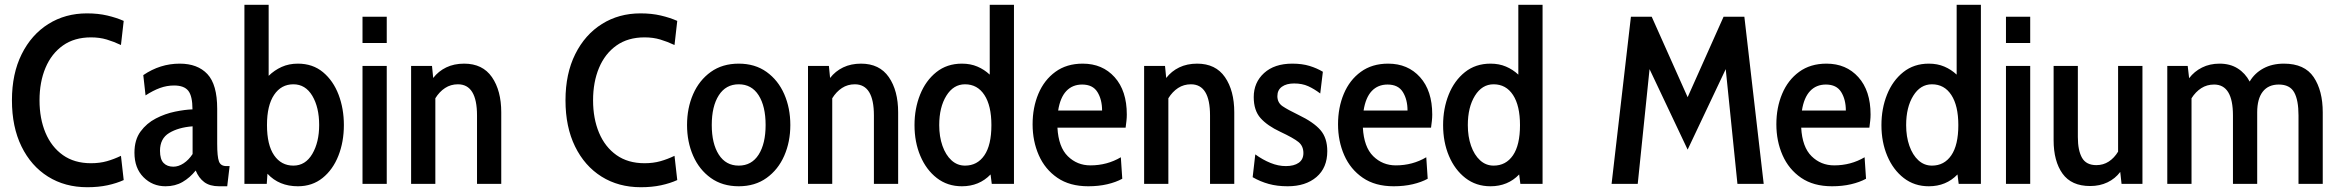

<svg xmlns="http://www.w3.org/2000/svg" viewBox="-20 -770 9792 804"><path d="M345.5 14Q252 14 181 -30.5Q110 -75 70 -156.8Q30 -238.5 30 -350Q30 -461.5 70.8 -543.2Q111.5 -625 182.5 -669.5Q253.5 -714 344 -714Q391 -714 429.2 -705Q467.5 -696 498 -682.5L486.5 -581.5Q457 -595.5 427 -604.5Q397 -613.5 361 -613.5Q291.5 -613.5 243.5 -579.5Q195.5 -545.5 170.5 -486Q145.5 -426.5 145.5 -350Q145.5 -273.5 170.5 -214Q195.5 -154.5 243.5 -120.5Q291.5 -86.5 361 -86.5Q397.5 -86.5 427.5 -95Q457.5 -103.5 486.5 -117.5L498 -16Q468.5 -2.5 430.2 5.8Q392 14 345.5 14Z M673 10Q618.5 10 580.8 -28Q543 -66 543 -130.5Q543 -184.5 568.5 -219.2Q594 -254 632.8 -274Q671.5 -294 713 -302.5Q754.5 -311 786 -312Q786 -367.5 768.5 -389.8Q751 -412 709 -412Q678.5 -412 649.8 -401.5Q621 -391 589.5 -370.5L580 -455.5Q650.5 -503.5 732.5 -503.5Q807.5 -503.5 848.5 -459.8Q889.5 -416 889.5 -314.5V-168Q889.5 -114 896.8 -94.2Q904 -74.5 928 -74.5H941.5L931.5 10H897.5Q858.5 10 835.2 -7.5Q812 -25 799.5 -56Q775.5 -26 744.5 -8Q713.5 10 673 10ZM706 -72Q727.5 -72 749 -86.2Q770.5 -100.5 786.5 -125V-241Q727 -236.5 688.5 -213.2Q650 -190 650 -138.5Q650 -103 665 -87.5Q680 -72 706 -72Z M1227.5 10Q1148.5 10 1100 -42.5L1097 0H1003.5V-750H1105V-452.5Q1129 -476 1159.5 -489.8Q1190 -503.5 1227.5 -503.5Q1289.5 -503.5 1332.5 -467.8Q1375.5 -432 1397.8 -373.5Q1420 -315 1420 -246.5Q1420 -176 1397 -117.8Q1374 -59.5 1330.8 -24.8Q1287.5 10 1227.5 10ZM1208.5 -76.5Q1259 -76.5 1287.8 -125.5Q1316.5 -174.5 1316.5 -246.5Q1316.5 -320.5 1287.8 -368.8Q1259 -417 1208.5 -417Q1157.5 -417 1127.8 -372.8Q1098 -328.5 1098 -246.5Q1098 -163 1127.8 -119.8Q1157.5 -76.5 1208.5 -76.5Z M1498 -590V-700H1599.5V-590ZM1498 0V-494H1599.5V0Z M1701.5 0V-494H1789L1794 -443.5Q1816 -472 1848.8 -487.8Q1881.5 -503.5 1923.5 -503.5Q2001 -503.5 2040 -447Q2079 -390.5 2079 -299.5V0H1977.5V-286.5Q1977.5 -417 1897.5 -417Q1867.5 -417 1843.8 -401.5Q1820 -386 1803 -358.5V0Z M2663.5 14Q2570 14 2499 -30.5Q2428 -75 2388 -156.8Q2348 -238.5 2348 -350Q2348 -461.5 2388.8 -543.2Q2429.5 -625 2500.5 -669.5Q2571.5 -714 2662 -714Q2709 -714 2747.2 -705Q2785.5 -696 2816 -682.5L2804.5 -581.5Q2775 -595.5 2745 -604.5Q2715 -613.5 2679 -613.5Q2609.5 -613.5 2561.5 -579.5Q2513.5 -545.5 2488.5 -486Q2463.5 -426.5 2463.5 -350Q2463.5 -273.5 2488.5 -214Q2513.5 -154.5 2561.5 -120.5Q2609.5 -86.5 2679 -86.5Q2715.5 -86.5 2745.5 -95Q2775.5 -103.5 2804.5 -117.5L2816 -16Q2786.5 -2.5 2748.2 5.8Q2710 14 2663.5 14Z M3073.5 10Q3005 10 2956.5 -24.8Q2908 -59.5 2882.5 -117.8Q2857 -176 2857 -246.5Q2857 -317.5 2882.5 -375.8Q2908 -434 2956.5 -468.8Q3005 -503.5 3073.5 -503.5Q3141.5 -503.5 3190 -468.8Q3238.5 -434 3264 -375.8Q3289.5 -317.5 3289.5 -246.5Q3289.5 -176 3264 -117.8Q3238.5 -59.5 3190 -24.8Q3141.5 10 3073.5 10ZM3073.5 -76.5Q3127.5 -76.5 3156.8 -122.5Q3186 -168.5 3186 -246.5Q3186 -325 3156.8 -371Q3127.5 -417 3073.5 -417Q3019.5 -417 2990 -371Q2960.5 -325 2960.5 -246.5Q2960.5 -168.5 2990 -122.5Q3019.5 -76.5 3073.5 -76.5Z M3363.5 0V-494H3451L3456 -443.5Q3478 -472 3510.8 -487.8Q3543.5 -503.5 3585.5 -503.5Q3663 -503.5 3702 -447Q3741 -390.5 3741 -299.5V0H3639.5V-286.5Q3639.5 -417 3559.5 -417Q3529.5 -417 3505.8 -401.5Q3482 -386 3465 -358.5V0Z M4008 10Q3947.5 10 3903 -24.5Q3858.5 -59 3834 -117Q3809.5 -175 3809.5 -246Q3809.5 -315.5 3833 -374Q3856.5 -432.5 3901 -468Q3945.5 -503.5 4008 -503.5Q4044 -503.5 4072.8 -491.2Q4101.5 -479 4124.5 -457.5V-750H4226V0H4133L4128 -39.5Q4080.5 10 4008 10ZM4021 -76.5Q4072.5 -76.5 4102 -119.5Q4131.5 -162.5 4131.5 -246Q4131.5 -327.5 4102.2 -372.2Q4073 -417 4021 -417Q3972.5 -417 3942.8 -369Q3913 -321 3913 -246Q3913 -198 3926.5 -159.5Q3940 -121 3964.2 -98.8Q3988.5 -76.5 4021 -76.5Z M4537 10Q4459.5 10 4407.8 -25.5Q4356 -61 4330 -120Q4304 -179 4304 -249.5Q4304 -319.5 4328.2 -377.2Q4352.5 -435 4399.5 -469.2Q4446.5 -503.5 4514 -503.5Q4596.5 -503.5 4647.5 -446.8Q4698.5 -390 4698.5 -290.5Q4698.5 -277.5 4697 -263.8Q4695.5 -250 4693.5 -235.5H4408Q4412.5 -154 4451.5 -115.8Q4490.5 -77.5 4546 -77.5Q4616 -77.5 4673.5 -111.5L4679.5 -21.5Q4653 -7 4616.8 1.5Q4580.5 10 4537 10ZM4411 -307H4595Q4595 -353 4575.5 -384.5Q4556 -416 4511.5 -416Q4471 -416 4445.2 -388.8Q4419.5 -361.5 4411 -307Z M4771 0V-494H4858.5L4863.5 -443.5Q4885.5 -472 4918.2 -487.8Q4951 -503.5 4993 -503.5Q5070.5 -503.5 5109.5 -447Q5148.5 -390.5 5148.5 -299.5V0H5047V-286.5Q5047 -417 4967 -417Q4937 -417 4913.2 -401.5Q4889.5 -386 4872.5 -358.5V0Z M5372 10Q5328 10 5292.8 0.2Q5257.5 -9.5 5225.5 -28L5236.5 -123.5Q5267.5 -101 5300 -87.8Q5332.5 -74.5 5364.5 -74.5Q5398.5 -74.5 5418.2 -88.2Q5438 -102 5438 -129Q5438 -158.5 5417.5 -175.2Q5397 -192 5341.5 -218Q5287 -243.5 5258.5 -275.5Q5230 -307.5 5230 -363.5Q5230 -424.5 5273.2 -464Q5316.5 -503.5 5391.5 -503.5Q5432.5 -503.5 5463.5 -494Q5494.5 -484.5 5519.5 -469.5L5508.5 -378.5Q5483.5 -397.5 5458.2 -409Q5433 -420.5 5399 -420.5Q5367 -420.5 5348 -406.8Q5329 -393 5329 -367.5Q5329 -340 5350.8 -325.2Q5372.5 -310.5 5418 -288.5Q5480.5 -258.5 5509.2 -225.5Q5538 -192.5 5538 -137Q5538 -67.5 5492.8 -28.8Q5447.5 10 5372 10Z M5816 10Q5738.5 10 5686.8 -25.5Q5635 -61 5609 -120Q5583 -179 5583 -249.5Q5583 -319.5 5607.2 -377.2Q5631.5 -435 5678.5 -469.2Q5725.5 -503.5 5793 -503.5Q5875.5 -503.5 5926.5 -446.8Q5977.5 -390 5977.5 -290.5Q5977.5 -277.5 5976 -263.8Q5974.5 -250 5972.5 -235.5H5687Q5691.5 -154 5730.5 -115.8Q5769.5 -77.5 5825 -77.5Q5895 -77.5 5952.5 -111.5L5958.5 -21.5Q5932 -7 5895.8 1.5Q5859.5 10 5816 10ZM5690 -307H5874Q5874 -353 5854.5 -384.5Q5835 -416 5790.5 -416Q5750 -416 5724.2 -388.8Q5698.5 -361.5 5690 -307Z M6221.5 10Q6161 10 6116.5 -24.5Q6072 -59 6047.5 -117Q6023 -175 6023 -246Q6023 -315.5 6046.5 -374Q6070 -432.5 6114.5 -468Q6159 -503.5 6221.5 -503.5Q6257.5 -503.5 6286.2 -491.2Q6315 -479 6338 -457.5V-750H6439.5V0H6346.5L6341.5 -39.5Q6294 10 6221.5 10ZM6234.5 -76.5Q6286 -76.5 6315.5 -119.5Q6345 -162.5 6345 -246Q6345 -327.5 6315.8 -372.2Q6286.5 -417 6234.5 -417Q6186 -417 6156.2 -369Q6126.5 -321 6126.5 -246Q6126.5 -198 6140 -159.5Q6153.5 -121 6177.8 -98.8Q6202 -76.5 6234.5 -76.5Z M6728.5 0 6809.5 -700H6896.5L7047 -363L7197.5 -700H7284.5L7365.5 0H7255.5L7206.5 -480.5L7047 -143.5L6887.5 -480.5L6838 0Z M7651.5 10Q7574 10 7522.2 -25.5Q7470.5 -61 7444.5 -120Q7418.5 -179 7418.5 -249.5Q7418.5 -319.5 7442.8 -377.2Q7467 -435 7514 -469.2Q7561 -503.5 7628.5 -503.5Q7711 -503.5 7762 -446.8Q7813 -390 7813 -290.5Q7813 -277.5 7811.5 -263.8Q7810 -250 7808 -235.5H7522.5Q7527 -154 7566 -115.8Q7605 -77.5 7660.5 -77.5Q7730.5 -77.5 7788 -111.5L7794 -21.5Q7767.5 -7 7731.2 1.5Q7695 10 7651.5 10ZM7525.5 -307H7709.5Q7709.5 -353 7690 -384.5Q7670.5 -416 7626 -416Q7585.5 -416 7559.8 -388.8Q7534 -361.5 7525.5 -307Z M8057 10Q7996.5 10 7952 -24.5Q7907.5 -59 7883 -117Q7858.5 -175 7858.5 -246Q7858.5 -315.5 7882 -374Q7905.5 -432.5 7950 -468Q7994.5 -503.5 8057 -503.5Q8093 -503.5 8121.8 -491.2Q8150.5 -479 8173.5 -457.5V-750H8275V0H8182L8177 -39.5Q8129.5 10 8057 10ZM8070 -76.5Q8121.5 -76.5 8151 -119.5Q8180.5 -162.5 8180.5 -246Q8180.5 -327.5 8151.2 -372.2Q8122 -417 8070 -417Q8021.5 -417 7991.8 -369Q7962 -321 7962 -246Q7962 -198 7975.5 -159.5Q7989 -121 8013.2 -98.8Q8037.5 -76.5 8070 -76.5Z M8380 -590V-700H8481.5V-590ZM8380 0V-494H8481.5V0Z M8732.5 9Q8654 9 8616.8 -43Q8579.5 -95 8579.5 -183V-494H8681V-196Q8681 -140 8698.5 -109.2Q8716 -78.5 8758.5 -78.5Q8787.5 -78.5 8810.5 -93.5Q8833.5 -108.5 8849.5 -135V-494H8951.5V0H8864L8858.5 -50Q8837.5 -22 8805.2 -6.5Q8773 9 8732.5 9Z M9055.5 0V-494H9141L9147 -442.5Q9168.5 -471 9201 -487.2Q9233.5 -503.5 9274.5 -503.5Q9318.5 -503.5 9350.2 -483.5Q9382 -463.5 9400.5 -428.5Q9421 -463.5 9457.8 -483.5Q9494.5 -503.5 9544 -503.5Q9630.5 -503.5 9668.5 -447Q9706.5 -390.5 9706.5 -299.5V0H9605V-286.5Q9605 -351 9586.8 -383.5Q9568.5 -416 9522.5 -416Q9478.5 -416 9455.2 -386Q9432 -356 9432 -299.5V0H9330.5V-286.5Q9330.5 -416 9251.5 -416Q9221.5 -416 9197.8 -400.8Q9174 -385.5 9157 -358.5V0Z"/></svg>

Font: Cabin Condensed Medium
Style: Regular
Weight: 500
Width: 3
Designer: Pablo Impallari
Foundry: Pablo Impallari. http://www.impallari.com Igino Marini. http://www.ikern.com
Version: Version 3.001; ttfautohint (v1.8.3)